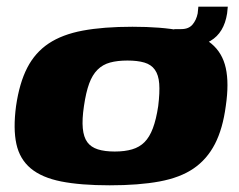

<svg xmlns="http://www.w3.org/2000/svg" viewBox="-20 -547 716 574"><path d="M308 7Q221 7 163 -4.5Q105 -16 72 -43.5Q39 -71 29 -116.5Q19 -162 28 -230Q38 -299 61.5 -344.5Q85 -390 125.5 -417Q166 -444 227.5 -455.5Q289 -467 376 -467Q463 -467 521 -455.5Q579 -444 612 -416.5Q645 -389 655 -343.5Q665 -298 655 -230Q646 -162 622.5 -116.5Q599 -71 559 -43.5Q519 -16 457 -4.5Q395 7 308 7ZM323 -94Q353 -94 375 -100.5Q397 -107 412 -122Q427 -137 437 -163.5Q447 -190 453 -230Q458 -271 456 -297Q454 -323 443 -338.5Q432 -354 411.5 -360Q391 -366 361 -366Q331 -366 309 -360Q287 -354 271.5 -338.5Q256 -323 246.5 -297Q237 -271 231 -230Q225 -190 227.5 -163.5Q230 -137 241 -122Q252 -107 272.5 -100.5Q293 -94 323 -94ZM494 -402 501 -460H522Q544 -460 555.5 -473.5Q567 -487 571 -507L573 -527H661L659 -507Q650 -449 609.5 -425Q569 -401 494 -402Z"/></svg>

Font: Genos ExtraBold
Style: Italic
Weight: 800
Italic angle: -8°
Version: Version 1.010